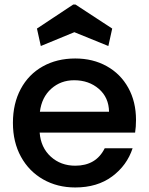

<svg xmlns="http://www.w3.org/2000/svg" viewBox="-20 -818 657 847"><path d="M160 -615 143 -692 303 -798H313L475 -692L458 -615L308 -676ZM580 -289Q580 -258 576 -233H155Q160 -167 204 -127Q248 -87 312 -87Q404 -87 442 -164H565Q540 -88 474.5 -39.5Q409 9 312 9Q233 9 170.5 -26.5Q108 -62 72.5 -126.5Q37 -191 37 -276Q37 -361 71.5 -425.5Q106 -490 168.5 -525Q231 -560 312 -560Q390 -560 451 -526Q512 -492 546 -430.5Q580 -369 580 -289ZM461 -325Q460 -388 416 -426Q372 -464 307 -464Q248 -464 206 -426.5Q164 -389 156 -325Z"/></svg>

Font: Fz Poppins Med
Style: Regular
Weight: 500
Designer: Ninad Kale (Devanagari), Jonny Pinhorn (Latin)
Foundry: Indian Type Foundry
Version: Vit hóa bi Vntype.Com & FontZin.Com